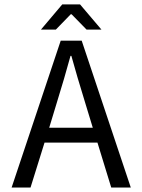

<svg xmlns="http://www.w3.org/2000/svg" viewBox="-20 -843 640 863"><path d="M164.1 -710 259.8 -823.2H339.8L436 -710H369.1L301.8 -778.8H297.9L231 -710ZM32.2 0 252.9 -660.2H347.2L567.9 0H480L418 -202.1H180.2L117.2 0ZM201.2 -269H397L366.2 -370.1Q323.7 -507.8 300.8 -591.8H296.9Q270.5 -494.6 231.9 -370.1Z"/></svg>

Font: Office Code Pro D
Style: Regular
Weight: 400
Designer: Nathan Rutzky & Paul D. Hunt
Foundry: Adobe Systems Incorporated
Version: Version 1.004;PS 001.004;hotconv 1.0.70;makeotf.lib2.5.58329